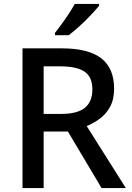

<svg xmlns="http://www.w3.org/2000/svg" viewBox="-20 -1054 673 981"><path d="M295 -807Q432 -807 497.5 -756Q563 -705 563 -601Q563 -546 542.5 -508.5Q522 -471 490 -447.5Q458 -424 423 -410L623 -93H499L327 -382H203V-93H95V-807ZM288 -715H203V-472H293Q376 -472 414 -503.5Q452 -535 452 -597Q452 -661 412 -688Q372 -715 288 -715ZM486 -1024Q471 -1006 444 -977Q417 -948 386 -920Q355 -892 331 -874H261V-886Q276 -905 295 -931Q314 -957 332 -984.5Q350 -1012 362 -1034H486Z"/></svg>

Font: Noto Sans Kannada UI Medium
Style: Regular
Weight: 500
Designer: Jelle Bosma - Monotype Design Team
Foundry: Monotype Imaging Inc.
Version: Version 2.005; ttfautohint (v1.8.4.7-5d5b)